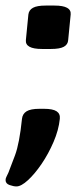

<svg xmlns="http://www.w3.org/2000/svg" viewBox="-65 -545 274 690"><path d="M-6 125Q-16 125 -30.5 120Q-45 115 -45 102Q-45 96 -41.5 89.5Q-38 83 -35 76Q-27 56 -11 13Q5 -30 14 -118Q16 -136 30.5 -145Q45 -154 77 -154H93Q125 -154 138.5 -145Q152 -136 150 -118Q146 -78 127.5 -35Q109 8 84.5 44Q60 80 35.5 102.5Q11 125 -6 125ZM86 -369Q25 -369 28 -401L37 -493Q39 -509 53.5 -517Q68 -525 99 -525H131Q192 -525 189 -493L180 -401Q179 -385 164.5 -377Q150 -369 118 -369Z"/></svg>

Font: Asap Condensed
Style: Bold Italic
Weight: 700
Width: 3
Italic angle: -6°
Designer: Pablo Cosgaya
Foundry: Omnibus-Type
Version: Version 3.001; ttfautohint (v1.8.4.7-5d5b)